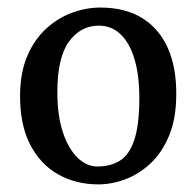

<svg xmlns="http://www.w3.org/2000/svg" viewBox="-20 -825 517 506"><path d="M239.1 -339.1Q180.2 -339.1 133.1 -365.5Q86.1 -392 59 -444.9Q31.9 -497.8 32.9 -577.8Q33.9 -636.3 52.7 -679.2Q71.4 -722 102.1 -749.9Q132.8 -777.8 169.9 -791.4Q207 -805.1 244.4 -805.1Q309.2 -805.1 354.1 -777.7Q399 -750.3 422.2 -698.5Q445.5 -646.7 444.5 -572.8Q444 -511.5 425.5 -467.2Q407.1 -423 377 -394.6Q346.9 -366.3 310.8 -352.7Q274.7 -339.1 239.1 -339.1ZM237.4 -386.2Q271.2 -386.4 295.9 -401.5Q320.5 -416.7 333.8 -455.9Q347.2 -495.2 347.2 -567Q347.2 -626.3 334.5 -669Q321.8 -711.7 297.8 -734.6Q273.9 -757.6 240 -757.4Q192.3 -757.3 161.7 -715.3Q131.1 -673.3 131.1 -581.5Q131.1 -520.2 145.7 -476.5Q160.3 -432.8 184.4 -409.4Q208.5 -386.1 237.4 -386.2Z"/></svg>

Font: Merriweather Light
Style: Regular
Weight: 300
Designer: Eben Sorkin
Foundry: Eben Sorkin
Version: Version 2.100